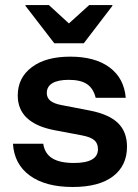

<svg xmlns="http://www.w3.org/2000/svg" viewBox="-20 -736 552 766"><path d="M270 10Q161.7 10 99.2 -35.4Q36.7 -80.8 31.7 -162.5H152.5Q158.3 -123.3 188.3 -104.6Q218.3 -85.8 275 -85.8Q370.8 -85.8 370.8 -140.8Q370.8 -164.2 356.2 -176.7Q341.7 -189.2 307.5 -195.8L196.7 -216.7Q50.8 -245 50.8 -355Q50.8 -425.8 106.7 -467.9Q162.5 -510 260 -510Q359.2 -510 417.1 -467.1Q475 -424.2 481.7 -345.8H361.7Q352.5 -383.3 327.1 -400.4Q301.7 -417.5 254.2 -417.5Q211.7 -417.5 189.2 -404.2Q166.7 -390.8 166.7 -365Q166.7 -345.8 180.8 -334.2Q195 -322.5 225.8 -316.7L338.3 -295Q415 -280 450.8 -245Q486.7 -210 486.7 -150.8Q486.7 -75 430.8 -32.5Q375 10 270 10ZM196.7 -563.3 81.7 -712.5V-715.8H175L255 -642.5L335.8 -715.8H428.3V-712.5L314.2 -563.3Z"/></svg>

Font: Funnel Display SemiBold
Style: Regular
Weight: 600
Designer: NORD ID, Kristian Moeller
Foundry: Dicotype
Version: Version 1.000